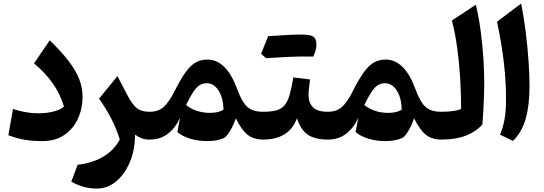

<svg xmlns="http://www.w3.org/2000/svg" viewBox="-20 -804 3136 1106"><path d="M455.6 -247.6Q455.6 -179.7 429.2 -121.1Q402.8 -62.5 351.1 -26.9Q299.3 8.8 222.7 8.8Q165 8.8 119.1 0.5Q73.2 -7.8 28.3 -24.9L54.7 -176.3Q92.3 -164.1 127.9 -157.7Q163.6 -151.4 200.7 -151.4Q249 -151.4 289.6 -161.9Q330.1 -172.4 348.6 -190.4Q325.2 -266.1 282.2 -326.2Q239.3 -386.2 175.8 -439L266.6 -571.8Q335 -505.4 376.5 -450.7Q418 -396 436.8 -346.9Q455.6 -297.9 455.6 -247.6Z M656.7 -365.7 698.2 -285.6Q723.1 -235.4 742.9 -208.3Q762.7 -181.2 785.4 -170.7Q808.1 -160.2 841.8 -160.2H842.3V0H841.8Q816.4 0 796.4 -7.3Q776.4 -14.6 757.8 -28.3Q757.8 59.6 728 129.9Q698.2 200.2 648.7 241.2Q599.1 282.2 538.6 282.2Q501.5 282.2 467 273.7Q432.6 265.1 390.6 242.7L427.2 145Q514.2 135.3 576.7 97.4Q639.2 59.6 669.9 -1Q651.9 -59.1 623.8 -115Q595.7 -170.9 550.8 -235.8Z M1174.3 -460.9Q1284.2 -460.9 1346.7 -290Q1365.2 -239.7 1384.5 -211.4Q1403.8 -183.1 1430.2 -171.6Q1456.5 -160.2 1496.1 -160.2H1496.6V0H1496.1Q1441.9 0 1407 -27.1Q1372.1 -54.2 1338.4 -122.6Q1330.6 -98.1 1318.6 -74Q1306.6 -49.8 1293.9 -32.2Q1281.2 -14.6 1270.5 -9.3Q1231.9 8.8 1172.4 8.8Q1123.5 8.8 1077.6 -4.4Q1031.7 -17.6 1001.5 -43.5L1017.1 -125.5Q992.2 -69.3 948.5 -34.7Q904.8 0 842.3 0Q832.5 0 827.6 -7.8Q822.8 -15.6 822.8 -36.6V-123.5Q822.8 -144 827.6 -152.1Q832.5 -160.2 842.3 -160.2Q892.1 -160.2 922.6 -187.7Q953.1 -215.3 981 -270Q1018.1 -344.7 1047.9 -386.2Q1077.6 -427.7 1107.4 -444.3Q1137.2 -460.9 1174.3 -460.9ZM1170.4 -324.7Q1148.4 -324.7 1130.4 -313.7Q1112.3 -302.7 1094 -275.4Q1075.7 -248 1051.8 -199.7Q1073.2 -180.2 1109.9 -167Q1146.5 -153.8 1189.5 -153.8Q1239.3 -153.8 1267.6 -172.4Q1265.6 -240.2 1238.8 -282.5Q1211.9 -324.7 1170.4 -324.7Z M1730.5 -478.5Q1649.4 -478.5 1512.7 -468.8Q1493.2 -485.4 1483.9 -494.1Q1504.4 -545.9 1524.9 -595.7Q1658.7 -605 1713.9 -605Q1769 -605 1785.9 -592Q1802.7 -579.1 1802.7 -547.6Q1802.7 -516.1 1784.7 -478ZM1496.6 0Q1486.8 0 1481.9 -7.8Q1477.1 -15.6 1477.1 -36.6V-123.5Q1477.1 -144.5 1481.9 -152.3Q1486.8 -160.2 1496.6 -160.2Q1544.4 -160.2 1574 -168.9Q1603.5 -177.7 1620.8 -199.5Q1638.2 -221.2 1648.9 -259.8Q1659.7 -298.3 1669.9 -357.9L1766.1 -346.2Q1762.7 -320.8 1760 -297.9Q1757.3 -274.9 1757.3 -256.3Q1757.3 -212.4 1782.7 -186.3Q1808.1 -160.2 1868.7 -160.2H1869.1V0H1868.7Q1792.5 0 1751.7 -29.1Q1710.9 -58.1 1690.9 -123Q1666.5 -58.1 1616.5 -29.1Q1566.4 0 1496.6 0Z M2201.2 -460.9Q2311 -460.9 2373.5 -290Q2392.1 -239.7 2411.4 -211.4Q2430.7 -183.1 2457 -171.6Q2483.4 -160.2 2522.9 -160.2H2523.4V0H2522.9Q2468.8 0 2433.8 -27.1Q2398.9 -54.2 2365.2 -122.6Q2357.4 -98.1 2345.5 -74Q2333.5 -49.8 2320.8 -32.2Q2308.1 -14.6 2297.4 -9.3Q2258.8 8.8 2199.2 8.8Q2150.4 8.8 2104.5 -4.4Q2058.6 -17.6 2028.3 -43.5L2043.9 -125.5Q2019 -69.3 1975.3 -34.7Q1931.6 0 1869.1 0Q1859.4 0 1854.5 -7.8Q1849.6 -15.6 1849.6 -36.6V-123.5Q1849.6 -144 1854.5 -152.1Q1859.4 -160.2 1869.1 -160.2Q1918.9 -160.2 1949.5 -187.7Q1980 -215.3 2007.8 -270Q2044.9 -344.7 2074.7 -386.2Q2104.5 -427.7 2134.3 -444.3Q2164.1 -460.9 2201.2 -460.9ZM2197.3 -324.7Q2175.3 -324.7 2157.2 -313.7Q2139.2 -302.7 2120.8 -275.4Q2102.5 -248 2078.6 -199.7Q2100.1 -180.2 2136.7 -167Q2173.3 -153.8 2216.3 -153.8Q2266.1 -153.8 2294.4 -172.4Q2292.5 -240.2 2265.6 -282.5Q2238.8 -324.7 2197.3 -324.7Z M2721.2 -776.9Q2737.8 -707.5 2748.3 -629.6Q2758.8 -551.8 2764.2 -473.1Q2769.5 -394.5 2769.5 -321.3Q2769.5 -295.4 2768.1 -254.9Q2766.6 -214.4 2764.4 -169.9Q2762.2 -125.5 2758.8 -86.9Q2721.7 -45.4 2663.6 -22.7Q2605.5 0 2523.4 0Q2513.7 0 2508.8 -7.8Q2503.9 -15.6 2503.9 -36.6V-123.5Q2503.9 -144.5 2508.8 -152.3Q2513.7 -160.2 2523.4 -160.2Q2553.7 -160.2 2583.7 -163.6Q2613.8 -167 2636.2 -176.3Q2636.2 -266.1 2630.6 -356.4Q2625 -446.8 2613.3 -531Q2601.6 -615.2 2583 -686Z M2981.9 -783.7Q2997.6 -707 3008.3 -620.8Q3019 -534.7 3024.7 -452.6Q3030.3 -370.6 3030.3 -306.2Q3030.3 -198.2 3008.1 -119.9Q2985.8 -41.5 2935.1 7.8L2860.4 -28.3Q2877.9 -70.3 2886.5 -117.4Q2895 -164.6 2895 -235.4Q2895 -327.6 2883.5 -433.8Q2872.1 -540 2843.3 -679.2Z"/></svg>

Font: Pinar-DS2-FD Bold
Style: Regular
Weight: 700
Designer: Amin Abedi
Version: Version 3.000